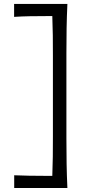

<svg xmlns="http://www.w3.org/2000/svg" viewBox="-20 -817 455 957"><path d="M50.8 120.1V56.6Q85.9 58.1 125.2 58.8Q164.6 59.6 217.8 59.6H240.7Q242.7 11.2 243.2 -36.1Q243.7 -83.5 243.7 -138.2V-539.6Q243.7 -593.8 243.2 -641.1Q242.7 -688.5 240.7 -736.8H212.9Q168.5 -736.8 128.2 -736.1Q87.9 -735.4 50.3 -732.9V-797.4H315.9Q313 -735.4 312 -677.7Q311 -620.1 311 -551.3V-127.9Q311 -58.6 312 -0.5Q313 57.6 315.9 120.1Z"/></svg>

Font: Pinar-DS3-FD Regular
Style: Regular
Weight: 400
Designer: Amin Abedi
Version: Version 3.000